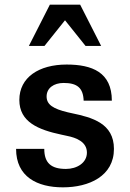

<svg xmlns="http://www.w3.org/2000/svg" viewBox="-20 -790 558 824"><path d="M49 -151C49 -31 140 14 250 14C362 14 469 -34 469 -151C469 -261 375 -286 289 -304L271 -308C208 -323 180 -341 180 -376C180 -412 211 -434 253 -434C311 -434 337 -413 339 -358H460C460 -480 375 -513 266 -513C147 -513 63 -458 63 -361C63 -266 145 -233 244 -212L267 -207C308 -199 353 -181 353 -135C353 -91 310 -65 263 -65C199 -65 170 -91 170 -151ZM104 -593H171L259 -703L347 -593H414L324 -770H194Z"/></svg>

Font: Perun SemiBold
Style: Regular
Weight: 600
Foundry: Copyright (c) Stefan Peev, Context Ltd, 2016
Version: Version 1.089